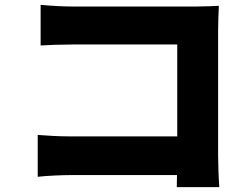

<svg xmlns="http://www.w3.org/2000/svg" viewBox="-20 -744 1040 794"><path d="M148 -724V-556C179 -558 235 -560 280 -560H713V-180H268C221 -180 175 -183 136 -186V-13C172 -17 235 -20 273 -20H712C712 -4 711 13 711 30H887C884 -9 882 -66 882 -100V-619C882 -652 884 -696 885 -720C870 -719 822 -717 790 -717H280C244 -717 188 -720 148 -724Z"/></svg>

Font: Noto Sans JP Black
Style: Regular
Weight: 900
Designer: Ryoko NISHIZUKA 西塚涼子 (kana, bopomofo & ideographs); Paul D. Hunt (Latin, Greek & Cyrillic); Sandoll Communications 산돌커뮤니
Foundry: Adobe
Version: Version 2.002;hotconv 1.0.116;makeotfexe 2.5.65601